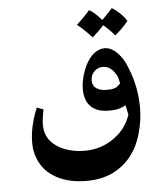

<svg xmlns="http://www.w3.org/2000/svg" viewBox="-51 -566 688 801"><g transform="rotate(-5 292.5 -165.5)"><path d="M454 -331Q468 -317 477.5 -301.5Q487 -286 496 -262Q528 -183 528 -96Q528 -41 512 13Q498 64 468 103Q435 145 386 168Q339 189 280 189Q207 189 155 161Q101 132 80 79Q67 48 67 11Q67 -57 99 -134L126 -124Q125 -117 121.5 -97.5Q118 -78 118 -61Q118 -19 141 8Q162 34 200 48.5Q238 63 282 63Q323 63 356.5 50.5Q390 38 414 18Q458 -15 477 -71L469 -111Q468 -111 451 -103Q434 -95 398 -95Q351 -95 325 -118Q297 -143 297 -194Q297 -222 306 -252Q315 -282 329 -306Q346 -333 365 -344.5Q384 -356 402 -356Q429 -356 454 -331ZM337 -226Q337 -204 353.5 -193Q370 -182 397 -182Q430 -182 441.5 -192.5Q453 -203 454 -204Q454 -205 450 -223Q446 -241 429 -260Q412 -279 389 -279Q367 -279 352 -264Q337 -249 337 -226ZM507 -461Q485 -433 451 -405Q432 -430 405 -452Q383 -428 357 -405Q322 -444 296 -463Q333 -498 352 -520Q377 -505 403 -474Q437 -508 447 -520Q464 -510 481 -493.5Q498 -477 507 -461Z"/></g></svg>

Font: Mirza Medium
Style: Regular
Weight: 500
Designer: Arabic design by Kourosh Beigpour, Latin design by Eduardo Tunni, engineering by Lasse Fister
Version: Version 1.0010g